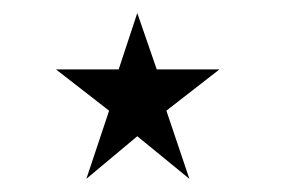

<svg xmlns="http://www.w3.org/2000/svg" viewBox="-20 -726 438 293"><path d="M189.5 -518.1 111.8 -453.1 146.5 -557.1 65.4 -620.1H161.1L189.5 -706.1L219.2 -620.1H314.9L233.9 -557.1L269 -453.1Z"/></svg>

Font: LaylaThuluth
Style: Regular
Weight: 400
Version: Version 2.0